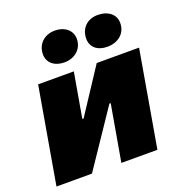

<svg xmlns="http://www.w3.org/2000/svg" viewBox="-134 -862 916 976"><g transform="rotate(-20 324.0 -374.0)"><path d="M6 0H198L403 -304H410L357 0H552L642 -520H413L254 -278H247L289 -520H96ZM261 -579C314 -579 360 -613 360 -671C360 -717 321 -748 269 -748C213 -748 171 -711 171 -654C171 -610 206 -579 261 -579ZM493 -579C550 -579 595 -613 595 -671C595 -717 557 -748 500 -748C445 -748 405 -711 405 -654C405 -609 438 -579 493 -579Z"/></g></svg>

Font: Fixel Display Black
Style: Italic
Weight: 900
Italic angle: -10°
Designer: AlfaBravo + MacPaw
Foundry: Kyrylo Tkachov, Marchela Mozhyna, Serhii Makarenko, Maria Weinstein, Zakhar Kryvoshyya
Version: Version 1.210;Glyphs 3.2 (3217)